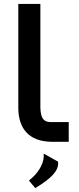

<svg xmlns="http://www.w3.org/2000/svg" viewBox="-20 -720 401 975"><path d="M169 229C241 185 275 147 275 113V101L202 60V73C202 118 166 163 143 183L127 197L159 235ZM185 -172V-700H73V-173C73 -66 128 -2 240 0H329V-100H240C206 -100 187 -113 185 -172Z"/></svg>

Font: Mint Spirit No2
Style: Bold
Weight: 700
Designer: HARENDAL Hirwen
Foundry: Arkandis Digital Foundry.
Version: Version 1.004;FFEdit